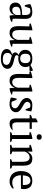

<svg xmlns="http://www.w3.org/2000/svg" viewBox="1700 -2469 981 4421"><g transform="rotate(90 2190.5 -258.5)"><path d="M410 -131C410 -165 411 -201 413 -238C414 -275 415 -313 415 -353C415 -390 410 -429 389 -460C368 -491 329 -512 261 -512C185 -512 124 -494 73 -463C76 -422 87 -378 100 -338H126L173 -458C196 -467 220 -468 239 -468C279 -468 303 -449 316 -417C328 -384 329 -337 324 -280C231 -275 160 -267 112 -244C64 -221 39 -183 39 -122C39 -42 96 12 177 12C220 12 253 -3 278 -24C302 -45 318 -74 323 -101H328C329 -57 330 -21 343 10H368C405 3 449 -11 482 -28V-49L413 -59C412 -71 412 -82 411 -93C410 -104 410 -116 410 -131ZM217 -50C166 -50 135 -83 135 -140C135 -173 144 -200 172 -217C200 -234 248 -242 325 -242V-137C321 -124 310 -103 293 -84C276 -65 250 -50 217 -50Z M582 -198C582 -115 597 -63 625 -31C653 1 694 12 747 12C787 12 821 -4 848 -28C875 -51 891 -81 898 -109H902L909 10H934C977 3 1015 -11 1054 -28V-49L988 -57V-512H963C920 -504 874 -492 833 -476V-450L898 -442V-167C875 -98 835 -50 775 -50C734 -50 708 -66 693 -94C677 -122 672 -164 672 -216C672 -265 673 -314 675 -363C677 -412 678 -462 678 -512H653C610 -504 565 -492 522 -476V-450L588 -442C588 -402 587 -362 585 -322C583 -281 582 -240 582 -198Z M1326 -512C1261 -512 1211 -495 1178 -466C1145 -437 1127 -396 1127 -351C1127 -280 1169 -219 1245 -199C1218 -182 1186 -149 1186 -118C1186 -85 1208 -61 1237 -48C1196 -35 1163 -20 1142 0C1121 20 1109 46 1109 82C1109 157 1184 212 1329 212C1364 212 1396 208 1425 201C1483 187 1524 162 1548 123C1571 84 1571 25 1540 -11C1508 -46 1460 -67 1406 -80C1379 -86 1354 -92 1331 -98C1285 -110 1250 -123 1250 -150C1250 -158 1252 -166 1257 -173L1268 -193C1288 -190 1301 -189 1326 -189C1455 -189 1524 -255 1524 -351C1524 -390 1516 -422 1499 -446H1604L1617 -470C1617 -489 1613 -512 1602 -527C1559 -515 1518 -496 1479 -469C1446 -498 1398 -512 1326 -512ZM1217 -351C1217 -426 1245 -468 1326 -468C1405 -468 1434 -423 1434 -351C1434 -284 1403 -233 1326 -233C1285 -233 1257 -247 1241 -268C1224 -289 1217 -319 1217 -351ZM1474 81C1474 105 1467 127 1448 142C1428 158 1396 168 1347 168C1251 168 1199 133 1199 62C1199 26 1210 -8 1261 -39C1282 -32 1305 -26 1330 -21C1355 -16 1378 -9 1399 -1C1442 15 1474 38 1474 81Z M1682 -198C1682 -115 1697 -63 1725 -31C1753 1 1794 12 1847 12C1887 12 1921 -4 1948 -28C1975 -51 1991 -81 1998 -109H2002L2009 10H2034C2077 3 2115 -11 2154 -28V-49L2088 -57V-512H2063C2020 -504 1974 -492 1933 -476V-450L1998 -442V-167C1975 -98 1935 -50 1875 -50C1834 -50 1808 -66 1793 -94C1777 -122 1772 -164 1772 -216C1772 -265 1773 -314 1775 -363C1777 -412 1778 -462 1778 -512H1753C1710 -504 1665 -492 1622 -476V-450L1688 -442C1688 -402 1687 -362 1685 -322C1683 -281 1682 -240 1682 -198Z M2474 -114C2474 -69 2435 -32 2376 -32C2359 -32 2336 -31 2321 -42L2277 -151H2252C2237 -110 2228 -65 2225 -17C2277 2 2322 12 2379 12C2430 12 2476 -3 2510 -28C2544 -53 2564 -90 2564 -135C2564 -160 2558 -181 2547 -199C2523 -234 2485 -260 2445 -281C2424 -292 2405 -303 2387 -314C2351 -336 2325 -360 2325 -396C2325 -413 2332 -432 2345 -445C2357 -458 2375 -468 2399 -468C2420 -468 2441 -467 2457 -460L2495 -358H2520C2533 -403 2540 -446 2545 -489C2502 -504 2462 -512 2390 -512C2347 -512 2309 -499 2281 -477C2253 -455 2235 -423 2235 -387C2235 -360 2241 -337 2253 -318C2276 -281 2314 -252 2355 -231C2375 -220 2394 -209 2412 -198C2448 -175 2474 -151 2474 -114Z M2627 -450H2707V-132C2707 -31 2750 12 2830 12C2861 12 2891 3 2916 -9C2940 -21 2960 -35 2971 -47L2964 -62C2939 -53 2897 -50 2873 -50C2822 -50 2797 -80 2797 -160V-450H2947V-500H2797V-631H2772C2749 -620 2724 -610 2707 -595V-510C2679 -503 2652 -492 2627 -476Z M3071 -670C3071 -634 3096 -612 3135 -612C3174 -612 3198 -634 3198 -670C3198 -706 3174 -729 3135 -729C3096 -729 3071 -706 3071 -670ZM3246 -25C3227 -36 3207 -42 3180 -49V-512H3155C3110 -504 3063 -492 3024 -476V-450L3090 -442V-49C3065 -42 3044 -36 3024 -25V0H3246Z M3861 -25C3844 -36 3822 -44 3795 -49V-302C3795 -385 3780 -437 3752 -469C3724 -501 3681 -512 3628 -512C3553 -512 3500 -461 3472 -400H3471V-512H3446C3397 -503 3350 -491 3315 -476V-450L3381 -442V-49C3354 -42 3332 -34 3315 -25V0H3531V-25C3512 -37 3492 -45 3471 -49V-341C3480 -369 3497 -396 3519 -417C3541 -437 3570 -450 3603 -450C3680 -450 3705 -387 3705 -286V-49C3684 -42 3664 -34 3646 -25V0H3861Z M4310 -86C4286 -65 4232 -50 4185 -50C4128 -50 4085 -72 4057 -108C4029 -144 4015 -194 4015 -250H4327C4332 -277 4334 -299 4334 -322C4334 -394 4310 -442 4275 -471C4239 -500 4192 -512 4145 -512C4001 -512 3919 -421 3919 -250C3919 -170 3940 -106 3980 -60C4020 -14 4080 12 4159 12C4195 12 4231 3 4260 -12C4289 -27 4313 -47 4324 -70ZM4141 -468C4209 -468 4240 -413 4240 -328C4240 -317 4239 -306 4238 -294H4018C4026 -423 4065 -468 4141 -468Z"/></g></svg>

Font: PT Serif
Style: Regular
Weight: 400
Designer: A.Korolkova, O.Umpeleva, V.Yefimov
Foundry: ParaType Ltd
Version: Version 1.000;PS 001.000;hotconv 1.0.88;makeotf.lib2.5.64775